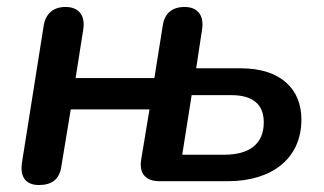

<svg xmlns="http://www.w3.org/2000/svg" viewBox="-20 -520 931 551"><path d="M92 11C129 11 151 -6 156 -42L183 -206H409L385 -61C379 -21 399 0 438 0H634C759 0 845 -64 845 -177C845 -265 785 -324 671 -324H543L560 -436C566 -476 547 -500 510 -500C474 -500 452 -482 447 -446L423 -296H197L219 -436C225 -476 206 -500 168 -500C132 -500 110 -480 105 -444L43 -53C37 -12 54 11 92 11ZM624 -76H503L530 -247H643C704 -247 737 -222 737 -169C737 -108 697 -76 624 -76Z"/></svg>

Font: SN Pro Semibold
Style: Italic
Weight: 600
Italic angle: -9°
Designer: Tobias Whetton
Foundry: Supernotes
Version: Version 1.001;Glyphs 3.2 (3249)